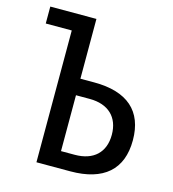

<svg xmlns="http://www.w3.org/2000/svg" viewBox="-109 -819 819 909"><g transform="rotate(15 301.0 -364.5)"><path d="M152.8 0H318.8C481.4 0 566.9 -74.7 566.9 -218.3C566.9 -361.3 482.4 -436 318.8 -436H251.5V-729H25.4V-646H152.8ZM251.5 -81.1V-355H318.8C410.2 -355 463.9 -304.2 463.9 -217.8C463.9 -131.3 410.6 -81.1 318.8 -81.1Z"/></g></svg>

Font: Hack
Style: Regular
Weight: 400
Monospace: yes
Designer: Christopher Simpkins
Foundry: Christopher Simpkins
Version: Version 2.010